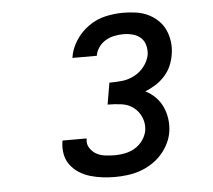

<svg xmlns="http://www.w3.org/2000/svg" viewBox="-43 -890 687 620"><g transform="rotate(-5 300.0 -580.0)"><path d="M305 -317Q285 -317 265 -319.5Q245 -322 226 -327.5Q207 -333 190.5 -343.5Q174 -354 162.5 -369Q151 -384 147 -403.5Q143 -423 146 -444L147 -449H225V-447Q222 -431 230.5 -418Q239 -405 251.5 -398Q264 -391 280 -389Q296 -387 312 -387Q328 -387 345 -390.5Q362 -394 377 -403Q392 -412 402.5 -427Q413 -442 416 -459Q419 -481 410.5 -501Q402 -521 385.5 -533.5Q369 -546 347 -549Q325 -552 302 -552L314 -622Q334 -622 354.5 -624Q375 -626 394.5 -636Q414 -646 427.5 -663.5Q441 -681 445 -701Q447 -717 443 -732Q439 -747 428.5 -756.5Q418 -766 403 -770Q388 -774 372 -774Q358 -774 343 -771Q328 -768 314.5 -760Q301 -752 292 -739Q283 -726 281 -712H202Q206 -741 223 -767.5Q240 -794 265.5 -812Q291 -830 320 -836.5Q349 -843 377 -843Q399 -843 419.5 -840Q440 -837 458 -828.5Q476 -820 490.5 -806Q505 -792 513 -774Q521 -756 523.5 -735.5Q526 -715 522 -693Q519 -675 511.5 -658Q504 -641 491 -626.5Q478 -612 461.5 -601.5Q445 -591 427 -584Q445 -575 459 -561Q473 -547 481.5 -529Q490 -511 493 -490Q496 -469 493 -448Q490 -428 480.5 -409Q471 -390 456.5 -374Q442 -358 423.5 -346.5Q405 -335 385.5 -328.5Q366 -322 345.5 -319.5Q325 -317 305 -317Z"/></g></svg>

Font: Iosevka Aile Oblique
Style: Regular
Weight: 400
Italic angle: -9°
Designer: Belleve Invis
Foundry: Belleve Invis
Version: Version 31.1.0; ttfautohint (v1.8.4)